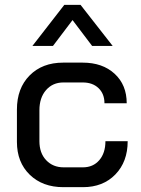

<svg xmlns="http://www.w3.org/2000/svg" viewBox="-20 -766 584 794"><path d="M50 -179V-313Q50 -401 102.5 -454Q155 -507 241 -507H322Q404 -507 454 -461Q504 -415 504 -339H412Q412 -378 387.5 -401.5Q363 -425 322 -425H242Q198 -425 170.5 -393.5Q143 -362 143 -310V-182Q143 -133 171 -103.5Q199 -74 243 -74H323Q365 -74 390.5 -103.5Q416 -133 416 -182H508Q508 -97 457 -44.5Q406 8 323 8H242Q156 8 103 -43.5Q50 -95 50 -179ZM246 -746H313L446 -576H361L280 -683L199 -576H114Z"/></svg>

Font: Bai Jamjuree Medium
Style: Regular
Weight: 500
Version: Version 1.000; ttfautohint (v1.6)